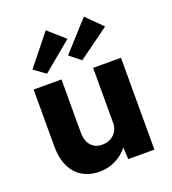

<svg xmlns="http://www.w3.org/2000/svg" viewBox="-147 -922 936 1043"><g transform="rotate(-20 321.0 -400.0)"><path d="M252 11Q164 11 114.5 -45.5Q65 -102 65 -203V-531H226V-225Q226 -177 249 -149.5Q272 -122 314 -122Q356 -122 382.5 -148Q409 -174 409 -214V-531H570V0H419L415 -68Q388 -33 345 -11Q302 11 252 11ZM163 -587 96 -635 237 -811 332 -727ZM368 -590 304 -641 457 -810 547 -720Z"/></g></svg>

Font: Lexend
Style: Bold
Weight: 700
Designer: Bonnie Shaver-Troup, Thomas Jockin
Foundry: Lexend
Version: Version 1.007; ttfautohint (v1.8.3)